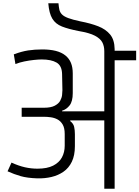

<svg xmlns="http://www.w3.org/2000/svg" viewBox="-20 -1149 849 1169"><path d="M615 -837Q615 -868 603 -891Q591 -914 558 -931.5Q525 -949 459 -960Q397 -972 357.5 -987.5Q318 -1003 298.5 -1035.5Q279 -1068 274 -1129H336Q338 -1106 341.5 -1090Q345 -1074 357 -1061.5Q369 -1049 395.5 -1039Q422 -1029 469 -1019Q532 -1007 578 -989Q624 -971 650.5 -939Q677 -907 678 -850V-837ZM64 -818Q112 -836 151.5 -842Q191 -848 237 -848Q285 -848 320 -839Q355 -830 378 -811.5Q401 -793 412 -766Q423 -739 423 -702V-582Q423 -532 404 -507.5Q385 -483 358 -475V-471H615V-840H809V-782H678V0H615V-416Q600 -416 574.5 -416Q549 -416 519 -416Q489 -416 460 -416Q431 -416 408 -416L407 -412Q427 -397 431.5 -376.5Q436 -356 436 -332V-259Q436 -203 417.5 -164.5Q399 -126 366.5 -103.5Q334 -81 293.5 -71.5Q253 -62 208 -63Q146 -65 106 -76.5Q66 -88 26 -106L50 -159Q94 -139 132 -130.5Q170 -122 208 -122Q267 -122 303.5 -140.5Q340 -159 357 -190.5Q374 -222 374 -262V-333Q374 -370 361.5 -391Q349 -412 330 -422Q311 -432 289 -435Q267 -438 247 -438H112V-493H247Q290 -493 313.5 -505.5Q337 -518 346.5 -535.5Q356 -553 358 -570.5Q360 -588 360 -600L358 -698Q357 -749 324.5 -768Q292 -787 234 -787Q215 -787 186.5 -784Q158 -781 128.5 -775Q99 -769 74 -759Z"/></svg>

Font: Matangi
Style: Regular
Weight: 400
Designer: Prashant Pant
Foundry: The Graphic Ant
Version: Version 3.002